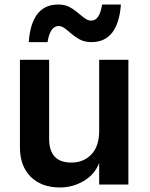

<svg xmlns="http://www.w3.org/2000/svg" viewBox="-20 -815 661 848"><path d="M547 0H418V-95Q398 -44 349.5 -15.5Q301 13 245 13Q163 13 115.5 -34.5Q68 -82 68 -164V-551H197V-202Q197 -97 295 -97Q349 -97 383.5 -133Q418 -169 418 -236V-551H547ZM237 -795Q267 -795 288 -783.5Q309 -772 333 -751Q350 -737 360.5 -730.5Q371 -724 383 -724Q420 -724 431 -795H514Q508 -713 475.5 -671Q443 -629 384 -629Q354 -629 332.5 -640.5Q311 -652 287 -673Q271 -687 260.5 -693.5Q250 -700 239 -700Q201 -700 190 -629H107Q119 -795 237 -795Z"/></svg>

Font: Application Semibold
Style: Regular
Weight: 600
Designer: Wei Huang
Foundry: Wei Huang
Version: Version 0.012